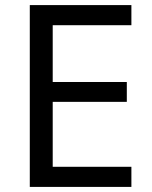

<svg xmlns="http://www.w3.org/2000/svg" viewBox="-20 -734 596 754"><path d="M496 0H97V-714H496V-635H187V-412H478V-334H187V-79H496Z"/></svg>

Font: Noto Sans Meetei Mayek
Style: Regular
Weight: 400
Designer: Monotype Design Team and Neelakash Kshetrimayum
Foundry: Monotype Imaging Inc.
Version: Version 2.002